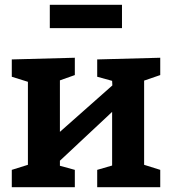

<svg xmlns="http://www.w3.org/2000/svg" viewBox="-20 -778 714 798"><path d="M646 -538V-466L579 -443V-93L646 -72V0H384V-72L446 -90V-313L229 -110V-89L291 -72V0H29V-72L96 -93V-438L29 -459V-531L291 -538V-466L229 -444V-230L447 -423L446 -442L384 -459V-531ZM187 -758H487V-661H187Z"/></svg>

Font: Bitter Pro
Style: Bold
Weight: 700
Designer: Sol Matas, and Bitter project Authors
Foundry: Sol Matas
Version: Version 1.010